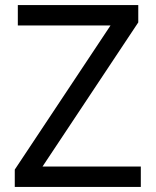

<svg xmlns="http://www.w3.org/2000/svg" viewBox="-20 -734 612 754"><path d="M533 0H38V-68L414 -634H50V-714H523V-646L147 -80H533Z"/></svg>

Font: Noto IKEA Arabic
Style: Regular
Weight: 400
Designer: Monotype Design Team
Foundry: Monotype Imaging Inc.
Version: Version 1.200